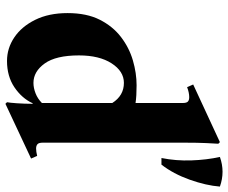

<svg xmlns="http://www.w3.org/2000/svg" viewBox="-88 -752 861 726"><g transform="rotate(90 343.0 -389.5)"><path d="M574 -790Q630 -810 686 -790Q682 -738 660 -676Q638 -614 603 -569H578Q589 -624 587 -682Q585 -740 574 -790ZM570 -99 580 -76 373 21 367 15Q369 6 371 -23Q373 -52 373 -82H371Q352 -41 310.5 -13Q269 15 211 15Q163 15 122 -12.5Q81 -40 55.5 -91.5Q30 -143 30 -214Q30 -286 55 -335.5Q80 -385 120.5 -416Q161 -447 209 -461Q257 -475 303 -475Q323 -475 340 -474Q357 -473 370 -471V-649Q370 -664 364.5 -669Q359 -674 348 -674Q331 -674 310 -666L300 -689L518 -790L524 -784Q523 -769 521.5 -737.5Q520 -706 520 -658V-120Q520 -105 526 -100Q532 -95 542 -95Q554 -95 570 -99ZM294 -85Q313 -85 333.5 -93Q354 -101 370 -117V-383Q342 -427 294 -427Q250 -427 220 -380.5Q190 -334 190 -257Q190 -170 220.5 -127.5Q251 -85 294 -85Z"/></g></svg>

Font: Bona Nova
Style: Bold
Weight: 700
Designer: Mateusz Machalski
Foundry: Capitalics
Version: Version 4.001; ttfautohint (v1.8.3)